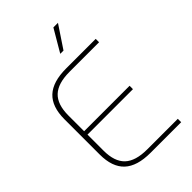

<svg xmlns="http://www.w3.org/2000/svg" viewBox="-268 -1025 1126 1126"><g transform="rotate(-45 295.0 -461.5)"><path d="M68 -204V-496Q68 -600 121.5 -650Q175 -700 286 -700H531V-672H286Q190 -672 145 -629.5Q100 -587 100 -496V-365H477V-337H100V-204Q100 -113 145 -70.5Q190 -28 286 -28H540V0H286Q175 0 121.5 -50Q68 -100 68 -204ZM403 -923H441L349 -785H322Z"/></g></svg>

Font: KoHo ExtraLight
Style: Regular
Weight: 275
Version: Version 1.000; ttfautohint (v1.6)